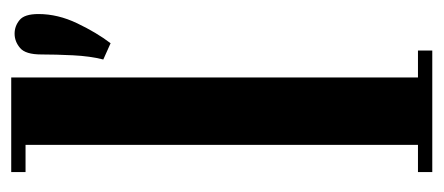

<svg xmlns="http://www.w3.org/2000/svg" viewBox="-244 -546 790 342"><g transform="rotate(-90 151.0 -375.0)"><path d="M15.5 0V-25.5H64V-724.5H15.5V-750H184V-25.5H232V0ZM216 -586Q222 -609.5 223.5 -640Q225 -670.5 225 -696.5Q225 -724.5 236.5 -734.2Q248 -744 262 -744Q275.5 -744 286.2 -735.2Q297 -726.5 297 -701.5Q297 -667 280.5 -632.5Q264 -598 245 -573Z"/></g></svg>

Font: Imbue 50pt
Style: Bold
Weight: 700
Designer: Tyler Finck
Foundry: Etcetera Type Company
Version: Version 1.102; ttfautohint (v1.8.3)